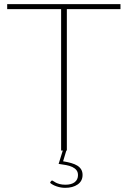

<svg xmlns="http://www.w3.org/2000/svg" viewBox="-20 -723 613 922"><path d="M298.5 0 283 51.5Q304.5 55 322 60Q339.5 65 351.5 72.5Q363.5 80 370 91Q376.5 102 376.5 117Q376.5 146.5 353 162.8Q329.5 179 293 179Q272.5 179 252.5 172.2Q232.5 165.5 220.5 155L224 148Q227 144 230 144Q232.5 144 236.8 147.2Q241 150.5 248.5 154.2Q256 158 267.2 161Q278.5 164 294.5 164Q323 164 338.8 151.8Q354.5 139.5 354.5 118Q354.5 103.5 347.2 94.2Q340 85 327.5 79Q315 73 298 69.8Q281 66.5 261.5 64L281.5 0H273.5V-679H14.5V-703H558.5V-679H301V0Z"/></svg>

Font: Lato 2
Style: Regular
Weight: 200
Designer: Lukasz Dziedzic with Adam Twardoch and Botio Nikoltchev
Foundry: tyPoland Lukasz Dziedzic
Version: Version 2.015; 2015-08-06; http://www.latofonts.com/